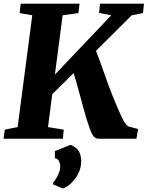

<svg xmlns="http://www.w3.org/2000/svg" viewBox="-24 -763 812 1056"><path d="M-4.5 0 2.5 -50 73 -64 153.5 -679 84 -691 90 -743H413.5L407.5 -691L320.5 -679L278 -353L588 -679L521 -692L526 -743H768L762.5 -691L700.5 -679L504 -483.5Q513 -461 524.5 -429Q536 -397 548.5 -362Q561 -327 572.2 -295.8Q583.5 -264.5 592 -244Q607 -207 619.5 -177Q632 -147 642.8 -124.5Q653.5 -102 662.8 -88Q672 -74 680.5 -68L735.5 -53.5L726.5 0H516Q505 -1 497.2 -6.8Q489.5 -12.5 483 -24.5Q476.5 -36.5 469.2 -57.2Q462 -78 452 -108.5Q444.5 -133 436 -164.5Q427.5 -196 418.2 -230.2Q409 -264.5 399.5 -298.2Q390 -332 381 -361L263.5 -245L240 -64L326.5 -50L322 0ZM267.5 251 268.5 240Q275 235.5 284.2 220Q293.5 204.5 300.8 185.5Q308 166.5 307 150.5Q306.5 135 299.5 122Q292.5 109 278 107.5V68L364 33.5Q397 47 409.8 69Q422.5 91 422.5 124.5Q422.5 161 405.8 192.8Q389 224.5 365.8 246Q342.5 267.5 322 273.5Z"/></svg>

Font: Merriweather 24pt Black
Style: Italic
Weight: 900
Italic angle: -7.8°
Designer: Eben Sorkin
Foundry: Eben Sorkin
Version: Version 2.101